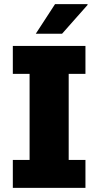

<svg xmlns="http://www.w3.org/2000/svg" viewBox="-20 -908 475 928"><path d="M42 0V-135H123V-551H42V-686H393V-551H312V-135H393V0ZM153 -745 246 -888H402L404 -885L280 -745Z"/></svg>

Font: Chivo Medium ExtraBold
Style: Regular
Weight: 800
Version: Version 2.002